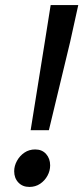

<svg xmlns="http://www.w3.org/2000/svg" viewBox="-20 -726 329 758"><path d="M101 -212 157 -561 180 -706H289L257 -561L173 -212ZM96 12Q69 12 52.5 -5.5Q36 -23 36 -50Q36 -71 47 -91Q58 -111 76.5 -123.5Q95 -136 119 -136Q146 -136 162 -118Q178 -100 178 -73Q178 -52 167.5 -32.5Q157 -13 138.5 -0.5Q120 12 96 12Z"/></svg>

Font: Source Sans 3 ExtraLight SemiBold
Style: Italic
Weight: 600
Italic angle: -11°
Version: Version 3.052;hotconv 1.1.0;makeotfexe 2.6.0